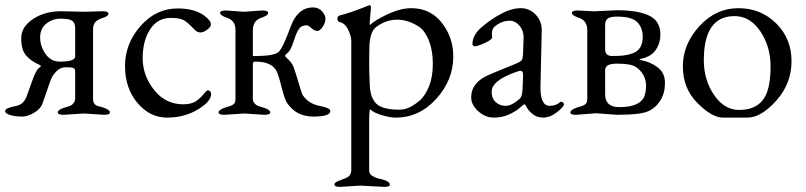

<svg xmlns="http://www.w3.org/2000/svg" viewBox="-20 -446 3151 751"><path d="M214 -205Q274 -205 274 -225V-335Q274 -357 262 -365Q250 -373 217.5 -373Q185 -373 161 -353.5Q137 -334 137 -299.5Q137 -265 158 -235Q179 -205 214 -205ZM387 3 307 -2 229 3Q206 3 206 -6.5Q206 -16 229 -24Q230 -24 237.5 -26.5Q245 -29 247 -29.5Q249 -30 255 -32.5Q261 -35 263 -37.5Q265 -40 268 -44Q274 -49 274 -62V-167Q274 -177 267 -180Q260 -183 238 -183Q216 -183 199.5 -166Q183 -149 176 -127L147 -43Q139 -20 113.5 -5Q88 10 66 10Q44 10 28 6Q0 0 0 -12Q0 -24 45 -32Q74 -38 86 -74L105 -127Q121 -173 133 -180.5Q145 -188 135 -192Q101 -207 82 -229Q63 -251 63 -296Q63 -341 109 -371.5Q155 -402 218 -402L311 -400L381 -402Q404 -402 404 -392.5Q404 -383 383.5 -376.5Q363 -370 353.5 -360.5Q344 -351 344 -330V-59Q344 -37 363 -31Q366 -30 376 -28Q410 -18 410 -6Q410 3 387 3Z M742 -329Q715 -358 699 -367Q683 -376 648 -376Q596 -376 567 -331Q538 -286 538 -218.5Q538 -151 582.5 -94.5Q627 -38 697 -38Q727 -38 745.5 -49.5Q764 -61 785 -88Q790 -93 794 -93Q798 -93 802 -88.5Q806 -84 806 -79Q806 -49 753.5 -17.5Q701 14 633.5 14Q566 14 517.5 -43.5Q469 -101 469 -188Q469 -275 529.5 -344Q590 -413 675.5 -413Q761 -413 800 -365Q805 -358 805 -349.5Q805 -341 790.5 -330Q776 -319 764 -319Q752 -319 742 -329Z M1014 3 936 -2 858 3Q835 3 835 -6Q835 -18 869 -28Q895 -34 899 -46Q901 -51 901 -59V-330Q901 -367 864 -378Q841 -386 841 -395.5Q841 -405 864 -405L934 -400L1006 -405Q1029 -405 1029 -395.5Q1029 -386 1006 -378Q969 -367 969 -328V-231Q969 -226 974 -226.5Q979 -227 980 -227Q1058 -227 1072.5 -245.5Q1087 -264 1105 -311Q1123 -358 1126 -363Q1154 -417 1204 -417Q1226 -417 1239.5 -402Q1253 -387 1253 -372.5Q1253 -358 1242.5 -341.5Q1232 -325 1221 -325Q1210 -325 1198 -336Q1186 -347 1180 -347Q1160 -347 1150.5 -334.5Q1141 -322 1131.5 -293Q1122 -264 1117 -255Q1112 -246 1106.5 -240.5Q1101 -235 1098 -232.5Q1095 -230 1095 -228Q1095 -226 1101 -220Q1122 -201 1128.5 -183.5Q1135 -166 1147.5 -123.5Q1160 -81 1164 -74Q1187 -40 1229.5 -32Q1272 -24 1272 -12Q1272 10 1205.5 10Q1139 10 1103 -43Q1093 -58 1080.5 -108.5Q1068 -159 1059 -173Q1038 -205 979 -205Q969 -205 969 -196V-62Q969 -49 973.5 -44.5Q978 -40 980 -37.5Q982 -35 988 -32.5Q994 -30 996 -29.5Q998 -29 1005.5 -26.5Q1013 -24 1014 -24Q1037 -16 1037 -6.5Q1037 3 1014 3Z M1483 285 1389 280 1309 285Q1288 285 1288 275.5Q1288 266 1316 257Q1344 248 1349 238.5Q1354 229 1354 220V-287Q1354 -304 1342 -329.5Q1330 -355 1308 -360Q1300 -362 1300 -372.5Q1300 -383 1307 -385Q1349 -395 1423 -425L1424 -426H1425Q1431 -426 1431 -417L1426 -357Q1426 -349 1427 -348Q1446 -367 1496.5 -390.5Q1547 -414 1589 -414Q1663 -414 1708 -357Q1753 -300 1753 -225Q1753 -133 1686.5 -59.5Q1620 14 1528 14Q1506 14 1474 4.5Q1442 -5 1428 -18Q1424 -18 1424 33V220Q1424 235 1435.5 241.5Q1447 248 1452.5 250Q1458 252 1469 254Q1505 263 1505 276Q1505 285 1483 285ZM1425 -269 1424 -205Q1424 -157 1426.5 -109.5Q1429 -62 1453 -39.5Q1477 -17 1543 -17Q1581 -17 1623 -54Q1644 -73 1658.5 -109.5Q1673 -146 1673 -196.5Q1673 -247 1658.5 -285Q1644 -323 1621 -340Q1578 -369 1533.5 -369Q1489 -369 1451 -340Q1428 -323 1425 -269Z M1903 -87Q1903 -61 1919 -46.5Q1935 -32 1958 -32Q1981 -32 2012 -59Q2023 -68 2024 -99L2026 -148Q2027 -169 2017 -169Q2010 -169 2003 -166Q1903 -132 1903 -87ZM1904 -314 1905 -300Q1905 -291 1876.5 -278Q1848 -265 1838 -265Q1828 -265 1828 -274Q1828 -308 1862.5 -338.5Q1897 -369 1939 -391.5Q1981 -414 2016.5 -414Q2052 -414 2076 -388Q2100 -362 2099 -325L2094 -109V-103Q2094 -32 2130 -32Q2155 -32 2170 -46Q2174 -50 2180 -46.5Q2186 -43 2186 -37V-36Q2180 -23 2155 -4.5Q2130 14 2105.5 14Q2081 14 2064.5 1Q2048 -12 2041 -25Q2034 -38 2032 -38Q2028 -38 2014 -25Q2000 -12 1972.5 1Q1945 14 1911.5 14Q1878 14 1850.5 -11Q1823 -36 1823 -65Q1823 -125 1896 -155L1998 -197Q2017 -205 2021 -211Q2025 -217 2026 -237L2028 -299V-301Q2028 -327 2011.5 -346Q1995 -365 1973.5 -365Q1952 -365 1933 -354.5Q1914 -344 1909 -335Q1904 -326 1904 -314Z M2347 -348V-252Q2347 -227 2374.5 -227Q2402 -227 2419.5 -229Q2437 -231 2456 -238Q2494 -252 2494 -302Q2494 -337 2473 -359Q2452 -381 2393 -381Q2366 -381 2356.5 -373Q2347 -365 2347 -348ZM2240 -405 2299 -402H2309L2393 -406Q2475 -406 2519 -385Q2563 -364 2563 -311Q2563 -272 2539 -243Q2519 -222 2487 -216Q2475 -214 2487 -211Q2524 -204 2552.5 -182.5Q2581 -161 2581 -122Q2581 -83 2564 -54.5Q2547 -26 2517 -11.5Q2487 3 2392 3L2311 -3L2234 3H2231Q2211 3 2211 -6Q2211 -18 2245 -28Q2271 -34 2275 -46Q2277 -51 2277 -59V-330Q2277 -367 2240 -378Q2217 -386 2217 -395.5Q2217 -405 2240 -405ZM2347 -172V-77Q2347 -27 2402 -27Q2480 -27 2499 -66Q2507 -84 2507 -111.5Q2507 -139 2491.5 -160.5Q2476 -182 2456 -189.5Q2436 -197 2391.5 -197Q2347 -197 2347 -172Z M2853 -383Q2733 -383 2733 -210Q2733 -133 2773 -74.5Q2813 -16 2871 -16Q2946 -16 2974 -71Q2994 -110 2994 -187Q2994 -264 2954 -323.5Q2914 -383 2853 -383ZM2708 -43Q2651 -100 2651 -186.5Q2651 -273 2715.5 -343.5Q2780 -414 2868 -414Q2956 -414 3016 -354.5Q3076 -295 3076 -207Q3076 -119 3016.5 -52.5Q2957 14 2903.5 14Q2850 14 2807.5 14Q2765 14 2708 -43Z"/></svg>

Font: EB Garamond
Style: Regular
Weight: 400
Version: Version 0.012